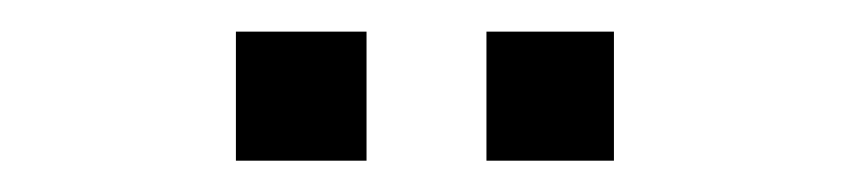

<svg xmlns="http://www.w3.org/2000/svg" viewBox="-20 -649 540 122"><path d="M129.9 -628.9H212.9V-546.9H129.9ZM289.1 -628.9H370.1V-546.9H289.1Z"/></svg>

Font: BabelStone Mayan Numerals
Style: Regular
Weight: 400
Designer: Andrew West
Foundry: BabelStone
Version: Version 11.000 June 09, 2018